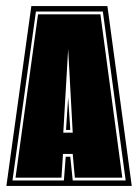

<svg xmlns="http://www.w3.org/2000/svg" viewBox="-20 -611 454 631"><path d="M1 0 83 -591H333L413 0ZM21 -18H190L196 -96H211L219 -18H393L318 -573H98ZM31 -27 105 -564H310L382 -27H226L219 -105H187L182 -27ZM188 -175H219L204 -450ZM197 -184 204 -291 211 -184Z"/></svg>

Font: Alumni Sans Collegiate One SC
Style: Regular
Weight: 400
Designer: Robert E. Leuschke
Foundry: Robert E. Leuschke
Version: Version 1.100